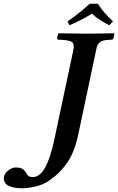

<svg xmlns="http://www.w3.org/2000/svg" viewBox="-130 -825 631 1027"><path d="M393.6 -805.2Q423.8 -756.3 474.6 -710.9L454.1 -689.9Q398.4 -718.3 361.3 -752Q303.7 -715.3 241.2 -689.9L231.4 -710.9Q281.2 -743.2 350.6 -805.2ZM43.9 122.1Q55.2 122.1 65.2 118.4Q75.2 114.7 88.4 102.3Q101.6 89.8 113 68.6Q124.5 47.4 137.5 9Q150.4 -29.3 161.1 -81.1L261.7 -554.2Q269 -588.9 256.6 -599.1Q244.1 -609.4 203.1 -611.8L183.1 -612.8Q174.3 -612.8 175.8 -621.1L181.2 -645L183.6 -647Q277.3 -645 321.3 -645Q386.2 -645 480.5 -647L481.9 -645L477.1 -621.1Q475.6 -613.3 467.3 -612.8L450.2 -611.8Q419.9 -610.4 405.8 -600.3Q391.6 -590.3 386.7 -568.8L288.1 -103Q269 -13.2 230.7 43.5Q192.4 100.1 136.7 138.2Q102.1 163.1 60.1 172.6Q18.1 182.1 -11.7 182.1Q-33.2 182.1 -51.3 179Q-69.3 175.8 -84 168.7Q-98.6 161.6 -105.2 148.9Q-111.8 136.2 -108.4 119.1Q-105.5 105.5 -94 94Q-82.5 82.5 -69.8 76.7Q-57.1 70.8 -46.9 70.8Q-19.5 70.8 -7.1 80.3Q5.4 89.8 14.2 106.9Q22.5 122.1 43.9 122.1Z"/></svg>

Font: Linux Libertine Slanted
Style: Semibold Slanted
Weight: 600
Designer: Philipp H. Poll
Foundry: Philipp H. Poll
Version: Version 5.1.1